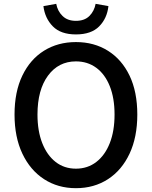

<svg xmlns="http://www.w3.org/2000/svg" viewBox="-20 -970 794 1004"><path d="M377 14Q283 14 210.5 -33Q138 -80 97 -166.5Q56 -253 56 -371Q56 -490 97 -575Q138 -660 210.5 -705Q283 -750 377 -750Q472 -750 544.5 -704.5Q617 -659 657.5 -574.5Q698 -490 698 -371Q698 -253 657.5 -166.5Q617 -80 544.5 -33Q472 14 377 14ZM377 -88Q438 -88 483.5 -123Q529 -158 554 -221.5Q579 -285 579 -371Q579 -457 554 -519.5Q529 -582 483.5 -615.5Q438 -649 377 -649Q286 -649 231 -574.5Q176 -500 176 -371Q176 -285 201 -221.5Q226 -158 271 -123Q316 -88 377 -88ZM377 -790Q298 -790 256.5 -832Q215 -874 207 -938L274 -950Q281 -912 307 -886.5Q333 -861 377 -861Q422 -861 447.5 -886.5Q473 -912 480 -950L547 -938Q540 -874 498.5 -832Q457 -790 377 -790Z"/></svg>

Font: Source Han Sans SC Medium
Style: Regular
Weight: 500
Designer: Ryoko NISHIZUKA 西塚涼子 (kana, bopomofo & ideographs); Paul D. Hunt (Latin, Greek & Cyrillic); Sandoll Communications 산돌커뮤니
Foundry: Adobe
Version: Version 2.004;hotconv 1.0.118;makeotfexe 2.5.65603